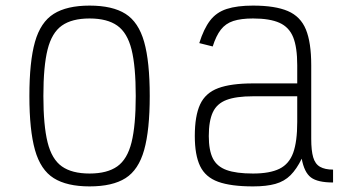

<svg xmlns="http://www.w3.org/2000/svg" viewBox="-20 -652 1240 686"><path d="M300 14Q219 14 172 -15.5Q125 -45 105 -116Q85 -187 85 -309Q85 -432 105 -502.5Q125 -573 172 -602.5Q219 -632 300 -632Q382 -632 428.5 -602.5Q475 -573 495 -502.5Q515 -432 515 -309Q515 -187 495 -116Q475 -45 428.5 -15.5Q382 14 300 14ZM300 -32Q363 -32 399 -57.5Q435 -83 450 -143.5Q465 -204 465 -309Q465 -415 450 -475Q435 -535 399 -560.5Q363 -586 300 -586Q237 -586 201 -560.5Q165 -535 150 -475Q135 -415 135 -309Q135 -204 150 -143.5Q165 -83 201 -57.5Q237 -32 300 -32Z M884 14Q805 14 759.5 -2.5Q714 -19 695 -58.5Q676 -98 676 -166Q676 -238 695 -279Q714 -320 759.5 -337Q805 -354 884 -354H1042V-419Q1042 -483 1027.5 -519Q1013 -555 978.5 -570.5Q944 -586 884 -586Q841 -586 813.5 -577Q786 -568 769 -546Q752 -524 740 -486L692 -498Q708 -549 730.5 -578.5Q753 -608 790 -620Q827 -632 884 -632Q963 -632 1008.5 -612.5Q1054 -593 1073 -546.5Q1092 -500 1092 -419V-156Q1092 -114 1099 -90Q1106 -66 1123.5 -56Q1141 -46 1170 -46V0Q1115 0 1091 -18Q1067 -36 1058 -85Q1040 -48 1018 -26Q996 -4 964 5Q932 14 884 14ZM884 -32Q944 -32 978.5 -49Q1013 -66 1027.5 -106Q1042 -146 1042 -216V-308H884Q824 -308 789.5 -295Q755 -282 740.5 -251Q726 -220 726 -166Q726 -115 740.5 -86Q755 -57 789.5 -44.5Q824 -32 884 -32Z"/></svg>

Font: Victor Mono Thin Thin
Style: Regular
Weight: 250
Monospace: yes
Version: Version 1.561;gftools[0.9.30]